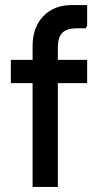

<svg xmlns="http://www.w3.org/2000/svg" viewBox="-20 -740 383 760"><path d="M109 0V-557Q109 -632 151.5 -676Q194 -720 264 -720H325V-639L320 -628H285Q245 -628 227 -610.5Q209 -593 209 -552V0ZM23 -411V-503H325V-411Z"/></svg>

Font: Fustat SemiBold
Style: Regular
Weight: 600
Designer: Mohamed Gaber, Khaled Hosny, Laura Garcia Mut
Foundry: Kief Type Foundry, Alif Type Foundry, Hard Type Foundry
Version: Version 1.007